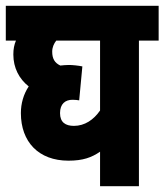

<svg xmlns="http://www.w3.org/2000/svg" viewBox="-20 -642 567 662"><path d="M527 -502V-622H0V-502H35C29 -488 26 -473 26 -454C26 -408 46 -370 79 -344C61 -317 52 -285 52 -252C52 -153 113 -88 216 -88C266 -88 296 -99 325 -119V0H459V-502ZM187 -252C187 -284 205 -298 230 -298C239 -298 247 -297 253 -296L264 -413C250 -416 229 -418 218 -418C208 -418 198 -417 188 -416C169 -425 160 -439 160 -464C160 -479 166 -492 174 -502H325V-261C303 -229 272 -208 235 -208C206 -208 187 -220 187 -252Z"/></svg>

Font: Noto Sans Devanagari UI ExtraCondensed ExtraBold
Style: Regular
Weight: 800
Width: 2
Designer: Jelle Bosma - Monotype Design Team
Foundry: Monotype Imaging Inc.
Version: Version 2.003